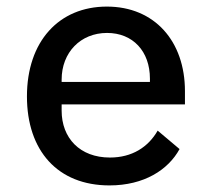

<svg xmlns="http://www.w3.org/2000/svg" viewBox="-20 -548 640 580"><path d="M310.7 12.1C415.5 12.1 488.3 -35.2 522.4 -97.7L456.3 -153.4C427.6 -103.3 378.6 -72.1 312.1 -72.1C221.2 -72.1 166.2 -131 166.2 -213.8V-232.6H538.7V-272.7C538.7 -423.7 446.7 -528.1 302.9 -528.1C158 -528.1 61.4 -422.9 61.4 -256.7C61.4 -93 154.1 12.1 310.7 12.1ZM166.2 -300.4V-307.5C166.2 -389.6 223.4 -448.5 303.3 -448.5C381.4 -448.5 432.9 -393.1 432.9 -310.4V-300.4Z"/></svg>

Font: Margiela Mono Medium
Style: Regular
Weight: 500
Designer: Mike Abbink, Paul van der Laan, Pieter van Rosmalen
Foundry: Bold Monday
Version: Version 2.003 2021